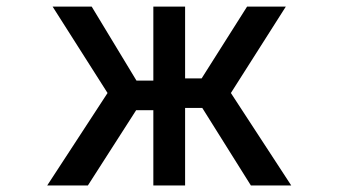

<svg xmlns="http://www.w3.org/2000/svg" viewBox="-20 -570 1040 590"><path d="M751 0 601.6 -238.3H548.8V0H451.2V-231.4H398.4L250 0H125L310.5 -284.2L141.6 -549.8H261.7L399.4 -322.3H451.2V-549.8H548.8V-329.1H599.6L739.3 -549.8H858.4L689.5 -284.2L875 0Z"/></svg>

Font: RobotoJAA
Style: Medium
Weight: 500
Version: Version 2.05; 2016-11-05